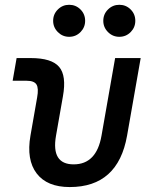

<svg xmlns="http://www.w3.org/2000/svg" viewBox="-20 -755 626 785"><path d="M265.1 9.8Q172.4 9.8 129.9 -45.9Q87.4 -101.6 104.5 -200.2L131.8 -356.4Q138.7 -394 129.2 -409.4Q119.6 -424.8 89.4 -424.8H31.7L47.9 -517.6H105.5Q191.4 -517.6 221.9 -481.4Q252.4 -445.3 237.3 -361.3L209 -200.2Q188.5 -83 281.2 -83Q374.5 -83 395 -200.2L450.7 -517.6H555.2L499.5 -200.2Q462.4 9.8 265.1 9.8ZM467.8 -604.5Q440.9 -604.5 421.6 -623.8Q402.3 -643.1 402.3 -669.9Q402.3 -697.3 421.6 -716.3Q440.9 -735.4 467.8 -735.4Q495.1 -735.4 514.2 -716.3Q533.2 -697.3 533.2 -669.9Q533.2 -643.1 514.2 -623.8Q495.1 -604.5 467.8 -604.5ZM262.7 -604.5Q235.8 -604.5 216.6 -623.8Q197.3 -643.1 197.3 -669.9Q197.3 -697.3 216.6 -716.3Q235.8 -735.4 262.7 -735.4Q290 -735.4 309.1 -716.3Q328.1 -697.3 328.1 -669.9Q328.1 -643.1 309.1 -623.8Q290 -604.5 262.7 -604.5Z"/></svg>

Font: Cascadia Code
Style: Italic
Weight: 400
Italic angle: -10°
Designer: Aaron Bell
Foundry: Saja Typeworks
Version: Version 2407.024